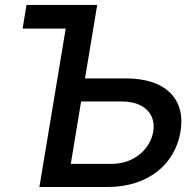

<svg xmlns="http://www.w3.org/2000/svg" viewBox="-20 -747 778 767"><path d="M368.3 -727.3H85.9L70.3 -632.8H242.5L137.4 0H409.8C571.4 0 679 -90.2 701 -220.5C722.7 -350.5 643.5 -433.9 481.9 -433.9H319.6ZM262.8 -92.3 304 -341.6H466.6C560 -341.6 603 -287.6 592.3 -221.9C581.3 -154.5 518.8 -92.3 425.4 -92.3Z"/></svg>

Font: Margiela Sans Medium
Style: Italic
Weight: 500
Italic angle: -9.39999°
Designer: Stefan Endress, Andreas Faust
Version: Version 1.100;FEAKit 1.0